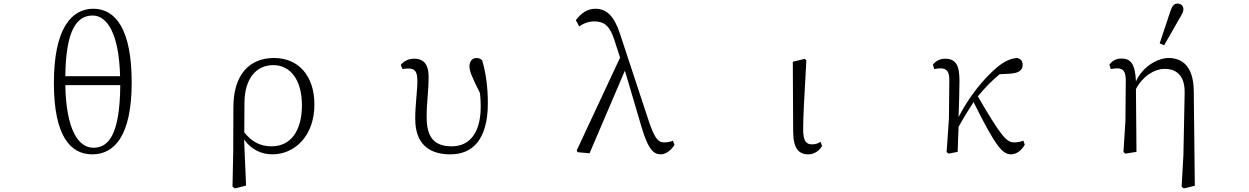

<svg xmlns="http://www.w3.org/2000/svg" viewBox="-20 -851 7001 1076"><path d="M497 14C618 14 718 -85 718 -389C718 -686 628 -802 503 -802C381 -802 282 -692 282 -386C282 -90 374 14 497 14ZM499 -764C581 -764 647 -661 653 -424H346C349 -684 411 -764 499 -764ZM504 -23C419 -23 351 -123 346 -374H654C652 -102 591 -23 504 -23Z M1350 -275C1351 -410 1415 -486 1512 -486C1605 -486 1672 -406 1672 -262C1672 -119 1611 -31 1501 -31C1439 -31 1390 -57 1349 -109ZM1283 195 1296 205 1359 189 1348 -69C1387 -14 1444 14 1506 14C1634 14 1742 -92 1742 -265C1742 -428 1651 -526 1516 -526C1377 -526 1288 -432 1288 -250L1287 0Z M2504 14C2626 14 2714 -66 2714 -273C2714 -364 2702 -448 2682 -513C2674 -521 2664 -526 2650 -526C2627 -526 2611 -508 2611 -479C2611 -450 2627 -416 2670 -329C2673 -301 2674 -279 2674 -254C2674 -103 2609 -31 2512 -31C2412 -31 2371 -83 2371 -195C2371 -276 2382 -342 2382 -422C2382 -482 2361 -522 2301 -522C2266 -522 2240 -506 2226 -487L2236 -464C2246 -466 2257 -467 2268 -467C2307 -467 2319 -449 2319 -395C2319 -341 2307 -265 2307 -185C2307 -42 2387 14 2504 14Z M3684 14C3712 14 3745 -12 3760 -40L3751 -62C3734 -55 3716 -53 3702 -53C3669 -53 3651 -73 3619 -163L3454 -663C3422 -761 3379 -802 3317 -802C3273 -802 3237 -778 3207 -738L3226 -703C3250 -720 3278 -731 3310 -731C3364 -731 3396 -709 3422 -630L3455 -528L3212 -8L3217 2L3284 8L3482 -455L3575 -140C3614 -7 3646 14 3684 14Z M4510 14C4545 14 4573 -8 4587 -33L4579 -56C4565 -48 4552 -42 4532 -42C4499 -42 4481 -58 4481 -126C4481 -205 4487 -288 4499 -513L4489 -521L4423 -505L4425 -117C4425 -20 4455 14 4510 14Z M5296 10 5347 0C5348 -44 5350 -92 5352 -140C5384 -198 5406 -232 5436 -279C5561 -27 5599 14 5646 14C5677 14 5706 -9 5723 -40L5715 -63C5703 -57 5683 -53 5663 -53C5620 -53 5588 -91 5460 -311C5500 -360 5540 -400 5582 -435L5640 -438C5687 -441 5711 -456 5711 -487C5711 -512 5698 -522 5680 -526C5650 -524 5614 -512 5569 -475C5493 -411 5411 -310 5352 -195C5354 -263 5357 -334 5357 -395C5358 -486 5336 -522 5276 -522C5247 -522 5222 -508 5208 -488L5216 -464C5228 -466 5240 -468 5251 -468C5287 -468 5301 -448 5300 -399L5298 -187L5285 1Z M6602 196 6614 205 6676 190 6670 -343C6668 -479 6606 -526 6529 -526C6471 -526 6385 -481 6346 -395C6342 -493 6316 -523 6265 -523C6232 -523 6211 -508 6197 -488L6205 -464C6217 -466 6229 -468 6240 -468C6276 -468 6289 -449 6289 -399L6287 -172L6276 1L6287 10L6349 0L6346 -352C6383 -423 6449 -465 6507 -465C6575 -465 6621 -425 6619 -330L6612 18ZM6479 -608 6504 -597 6589 -746C6605 -773 6612 -784 6612 -800C6612 -819 6597 -831 6579 -831C6559 -831 6549 -818 6538 -785Z"/></svg>

Font: Kiri Minchoo Light
Style: Regular
Weight: 300
Designer: Ryoko NISHIZUKA 西塚涼子 (kana & ideographs); Frank Grießhammer (Latin, Greek & Cyrillic);
akenotsuki.com/eyeben/fonts/ (U+
Foundry: Adobe
akenotsuki.com/eyeben/fonts/
Version: Version 4.002;hotconv 1.0.119;makeotfexe 2.5.65604